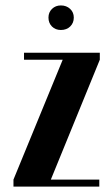

<svg xmlns="http://www.w3.org/2000/svg" viewBox="-20 -690 410 710"><path d="M159.2 -625Q159.2 -644.5 172.4 -657.2Q185.5 -669.9 205.1 -669.9Q225.6 -669.9 239.3 -657.2Q252.9 -644.5 252.9 -625Q252.9 -605 239.5 -592Q226.1 -579.1 205.1 -579.1Q185.1 -579.1 172.1 -592Q159.2 -605 159.2 -625ZM347.2 0H29.8V-25.9L211.9 -469.2H68.8V-495.1H349.1V-469.2L168 -25.9H347.2Z"/></svg>

Font: Moniqa Black Heading
Style: Regular
Weight: 900
Designer: Rajesh Rajput
Foundry: Rajesh Rajput
Version: Version 1.000